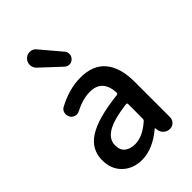

<svg xmlns="http://www.w3.org/2000/svg" viewBox="-256 -972 1087 1087"><g transform="rotate(-45 287.0 -428.5)"><path d="M216.8 12.7Q145.5 12.7 100.1 -30.8Q54.7 -74.2 54.7 -146.5Q54.7 -233.4 130.9 -281.7Q207 -330.1 374 -348.6Q383.8 -349.6 383.8 -359.4Q377.9 -469.7 279.3 -469.7Q222.7 -469.7 158.2 -436.5Q148.4 -430.7 136.7 -430.7Q130.9 -430.7 125 -432.6Q107.4 -437.5 98.6 -453.1Q92.8 -463.9 92.8 -474.6Q92.8 -481.4 93.8 -487.3Q98.6 -505.9 115.2 -514.6Q209 -564.5 298.8 -564.5Q399.4 -564.5 449.2 -503.9Q499 -443.4 499 -331.1V-46.9Q499 -27.3 485.4 -13.7Q471.7 0 452.1 0Q431.6 0 416 -13.2Q400.4 -26.4 397.5 -46.9L395.5 -61.5Q394.5 -63.5 393.1 -63.5Q391.6 -63.5 390.6 -61.5Q302.7 12.7 216.8 12.7ZM252 -78.1Q311.5 -78.1 377 -135.7Q383.8 -141.6 383.8 -151.4V-267.6Q383.8 -271.5 380.9 -273.9Q377.9 -276.4 374 -275.4Q261.7 -260.7 213.9 -231Q166 -201.2 166 -154.3Q166 -115.2 189.5 -96.7Q212.9 -78.1 252 -78.1ZM336.9 -672.9Q324.2 -660.2 307.6 -660.2Q307.6 -660.2 306.6 -660.2Q291 -660.2 278.3 -671.9L163.1 -779.3Q146.5 -794.9 146.5 -818.4Q146.5 -839.8 162.1 -855.5Q177.7 -870.1 198.2 -870.1Q199.2 -870.1 201.2 -870.1Q223.6 -869.1 237.3 -851.6L338.9 -731.4Q349.6 -719.7 349.6 -704.1Q349.6 -685.5 336.9 -672.9Z"/></g></svg>

Font: Gen Jyuu GothicX Medium
Style: Regular
Weight: 500
Designer: Ryoko NISHIZUKA (kana &amp; ideographs); Paul D. Hunt (Latin, Greek &amp; Cyrillic); Wenlong ZHANG (bopomofo); Sandoll C
Version: Version 1.058.20140828